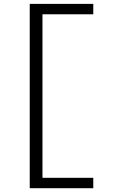

<svg xmlns="http://www.w3.org/2000/svg" viewBox="-20 -848 640 988"><path d="M133 120.5V-828H460V-774.5H198.5V67H460V120.5Z"/></svg>

Font: Spline Sans Mono Light
Style: Regular
Weight: 300
Monospace: yes
Version: Version 1.004